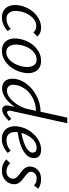

<svg xmlns="http://www.w3.org/2000/svg" viewBox="656 -1407 760 2112"><g transform="rotate(90 1036.0 -351.0)"><path d="M172 8Q122 8 88 -17Q54 -42 41.5 -87.5Q29 -133 41 -192Q54 -257 90 -309Q126 -361 177 -392Q228 -423 285 -423Q316 -423 340.5 -412.5Q365 -402 381 -380L336 -338Q324 -354 307 -362Q290 -370 267 -370Q229 -370 196 -346.5Q163 -323 139.5 -283.5Q116 -244 106 -197Q91 -126 113 -84Q135 -42 186 -42Q217 -42 246 -54.5Q275 -67 297 -88L322 -56Q292 -27 253 -9.5Q214 8 172 8Z M538 8Q485 8 452 -18Q419 -44 408 -89.5Q397 -135 409 -192Q422 -258 457 -310Q492 -362 542 -392.5Q592 -423 649 -423Q701 -423 734 -397.5Q767 -372 779 -327Q791 -282 778 -223Q765 -160 730.5 -107.5Q696 -55 646.5 -23.5Q597 8 538 8ZM554 -40Q593 -40 625 -65Q657 -90 679.5 -131Q702 -172 712 -219Q725 -285 706 -329.5Q687 -374 634 -374Q599 -374 566.5 -352Q534 -330 510 -290Q486 -250 475 -197Q462 -126 483 -83Q504 -40 554 -40Z M952 6Q916 6 889.5 -11.5Q863 -29 852 -63Q841 -97 849 -145Q860 -202 894 -251Q928 -300 977.5 -337Q1027 -374 1086.5 -395.5Q1146 -417 1209 -417L1274 -711H1336L1199 -90Q1195 -71 1199 -60Q1203 -49 1217 -49Q1232 -49 1248.5 -61.5Q1265 -74 1288 -95L1310 -69Q1275 -33 1243.5 -14Q1212 5 1187 5Q1167 5 1155.5 -5.5Q1144 -16 1141 -35Q1138 -54 1144 -79L1180 -243L1217 -277Q1203 -220 1176 -169Q1149 -118 1112.5 -78.5Q1076 -39 1035 -16.5Q994 6 952 6ZM976 -47Q1008 -47 1041 -68Q1074 -89 1102 -123Q1130 -157 1151 -197.5Q1172 -238 1180 -278L1204 -389L1233 -366H1198Q1146 -366 1098.5 -349Q1051 -332 1012.5 -302Q974 -272 948.5 -232Q923 -192 915 -145Q909 -115 915 -93Q921 -71 937 -59Q953 -47 976 -47Z M1509 9Q1457 9 1422 -16.5Q1387 -42 1374.5 -87Q1362 -132 1375 -192Q1389 -255 1426.5 -307Q1464 -359 1516 -391Q1568 -423 1627 -423Q1667 -423 1688 -408.5Q1709 -394 1715.5 -371Q1722 -348 1717 -322Q1708 -279 1667.5 -247Q1627 -215 1564 -194.5Q1501 -174 1423 -163L1425 -203Q1491 -214 1541.5 -231.5Q1592 -249 1622 -272Q1652 -295 1658 -319Q1660 -329 1657.5 -342Q1655 -355 1644 -364.5Q1633 -374 1606 -374Q1566 -374 1532 -348.5Q1498 -323 1474 -282.5Q1450 -242 1439 -197Q1428 -151 1433.5 -116Q1439 -81 1461.5 -61.5Q1484 -42 1523 -42Q1548 -42 1578.5 -52.5Q1609 -63 1638 -88L1662 -55Q1639 -35 1613.5 -20Q1588 -5 1562 2Q1536 9 1509 9Z M1856 8Q1813 8 1782 -7Q1751 -22 1733 -40L1776 -83Q1789 -67 1812.5 -54.5Q1836 -42 1865 -42Q1898 -42 1919 -59.5Q1940 -77 1945 -102Q1950 -128 1936 -147Q1922 -166 1899 -183Q1876 -200 1853.5 -218.5Q1831 -237 1819 -263.5Q1807 -290 1815 -327Q1825 -371 1861.5 -397Q1898 -423 1952 -423Q1986 -423 2012 -413.5Q2038 -404 2056 -392L2020 -345Q2008 -358 1988 -366Q1968 -374 1945 -374Q1913 -374 1894 -360Q1875 -346 1871 -325Q1865 -301 1879.5 -282.5Q1894 -264 1917.5 -247.5Q1941 -231 1964 -211Q1987 -191 1999.5 -164.5Q2012 -138 2003 -99Q1993 -53 1954.5 -22.5Q1916 8 1856 8Z"/></g></svg>

Font: Ysabeau Infant
Style: Italic
Weight: 400
Italic angle: -12°
Designer: Christian Thalmann (Catharsis Fonts)
Version: Version 2.001;gftools[0.9.30]; featfreeze: ss01,ss02,lnum